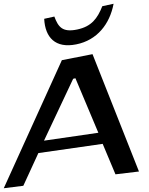

<svg xmlns="http://www.w3.org/2000/svg" viewBox="-122 -958 794 1021"><path d="M617 -46 370 -670 207 -638 -102 43 2 30 82 -144 424 -193 492 -31ZM401 -252 112 -210 267 -539 279 -542ZM288 -801C210 -785 188 -814 167 -870L113 -858C118 -758 173 -700 283 -722C395 -744 462 -831 482 -938L422 -925C396 -860 365 -817 288 -801Z"/></svg>

Font: Gamestation Warped
Style: Regular
Weight: 400
Designer: Jonas Hecksher
Foundry: Jonas Hecksher, Playtypeª, e-types AS
Version: Version 1.003